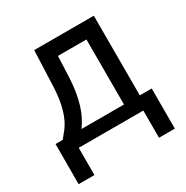

<svg xmlns="http://www.w3.org/2000/svg" viewBox="-158 -661 920 949"><g transform="rotate(-30 302.0 -186.0)"><path d="M64 -73.7 95.2 -112.3Q147.9 -180.7 155.3 -317.4L163.6 -528.3H503.9V-73.7H571.8V155.3H481.4V0H112.8V155.3H22.5L22.9 -73.7ZM170.9 -73.7H413.6V-444.8H251L245.6 -318.8Q237.3 -161.1 170.9 -73.7Z"/></g></svg>

Font: Roboto-ThirdPerson-AD3FC
Style: ThirdPerson-AD3FC
Weight: 400
Designer: Google
Version: Version 2.137; 2017